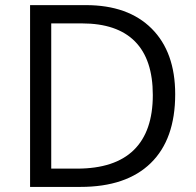

<svg xmlns="http://www.w3.org/2000/svg" viewBox="-20 -734 769 754"><path d="M668 -363.8Q668 -187 572 -93.5Q476.1 0 295.9 0H98.1V-713.9H316.9Q483.4 -713.9 575.7 -621.6Q668 -529.3 668 -363.8ZM580.1 -360.8Q580.1 -500.5 510 -571.3Q439.9 -642.1 301.8 -642.1H181.2V-71.8H282.2Q430.7 -71.8 505.4 -144.8Q580.1 -217.8 580.1 -360.8Z"/></svg>

Font: f08482100
Style: Regular
Weight: 400
Foundry: Ascender Corporation
Version: Version 1.10